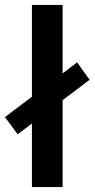

<svg xmlns="http://www.w3.org/2000/svg" viewBox="-38 -762 385 782"><path d="M217 -354V0H92V-259L34 -215L-18 -285L92 -368V-742H217V-463L276 -508L327 -437Z"/></svg>

Font: mBank SemiBold
Style: Regular
Weight: 600
Designer: Julieta Ulanovsky
Foundry: Julieta Ulanovsky
Version: Version 7.200